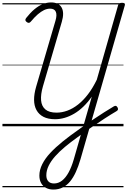

<svg xmlns="http://www.w3.org/2000/svg" viewBox="-20 -1036 1045 1575"><path d="M418 519Q383 519 357 505Q331 491 317 465Q303 439 303 404Q303 358 326.5 311Q350 264 393 218Q436 172 493.5 125.5Q551 79 617 33Q677 -11 732.5 -48Q788 -85 834 -114.5Q880 -144 913 -163Q923 -169 930.5 -167.5Q938 -166 944 -155Q950 -144 947.5 -136.5Q945 -129 934 -123Q891 -98 839.5 -64.5Q788 -31 731.5 7.5Q675 46 617 89Q561 129 513.5 168.5Q466 208 432 246.5Q398 285 379 324Q360 363 360 402Q360 433 376 451Q392 469 423 469Q459 469 489 445.5Q519 422 543 378Q567 334 585 272L733 -243Q700 -196 663.5 -161Q627 -126 588.5 -103.5Q550 -81 510.5 -69.5Q471 -58 432 -58Q375 -58 337 -77.5Q299 -97 279.5 -132.5Q260 -168 259.5 -216Q259 -264 276 -323L435 -866Q449 -913 438 -939Q427 -965 391 -965Q366 -965 341 -953Q316 -941 289.5 -918Q263 -895 233 -859Q225 -849 216.5 -848.5Q208 -848 198 -856Q188 -864 188 -872Q188 -880 196 -890Q229 -932 262.5 -960Q296 -988 330 -1002Q364 -1016 399 -1016Q462 -1016 485.5 -974Q509 -932 487 -857L332 -327Q313 -261 317 -213Q321 -165 352 -138.5Q383 -112 444 -112Q488 -112 533 -128.5Q578 -145 621 -179Q664 -213 702.5 -263.5Q741 -314 774 -382L949 -994Q952 -1004 959.5 -1008.5Q967 -1013 981 -1013Q995 -1013 1001 -1008.5Q1007 -1004 1004 -993L640 271Q623 329 602 375Q581 421 554.5 453Q528 485 494 502Q460 519 418 519ZM0 490H993V500H0ZM0 -20H993V0H0ZM0 -505H993V-500H0ZM0 -1010H993V-1000H0Z"/></svg>

Font: Playwrite TZ Guides
Style: Regular
Weight: 400
Designer: Veronika Burian, José Scaglione
Foundry: TypeTogether
Version: Version 1.003